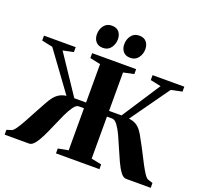

<svg xmlns="http://www.w3.org/2000/svg" viewBox="-158 -1154 1417 1339"><g transform="rotate(20 550.0 -485.0)"><path d="M7.5 0V-36L43 -47Q54.5 -50.5 71.8 -75Q89 -99.5 109.2 -136.2Q129.5 -173 151.2 -214Q173 -255 193.5 -291.5Q212.5 -328.5 231 -351.5Q249.5 -374.5 271 -386.5Q292.5 -398.5 320 -402L110 -689.5L29 -706.5V-743H264.5V-706.5L186.5 -690L377 -405H464.5V-690L386.5 -706.5V-743H713V-706.5L635 -690V-405H727.5L913.5 -690L835 -706.5V-743H1070.5V-706.5L989 -689.5L784 -401.5Q814 -398.5 835.2 -386.8Q856.5 -375 874.2 -352Q892 -329 910.5 -291.5Q931.5 -254.5 952.2 -213.5Q973 -172.5 992 -136.2Q1011 -100 1027.5 -75.5Q1044 -51 1057 -47L1091.5 -36V0H909Q888 0 868 -26.2Q848 -52.5 828.8 -93.8Q809.5 -135 790.2 -181.2Q771 -227.5 751.8 -268.8Q732.5 -310 713 -336.2Q693.5 -362.5 673 -362.5H635V-50.5L711 -35.5V0H388.5V-36L464.5 -50.5V-362.5H426Q407 -362.5 388 -336.2Q369 -310 349.5 -268.8Q330 -227.5 310.5 -181.2Q291 -135 271 -93.8Q251 -52.5 230.5 -26.2Q210 0 189 0ZM443 -803Q408.5 -803 390.5 -824.5Q372.5 -846 372.5 -878.5Q372.5 -916 393.2 -943.2Q414 -970.5 451 -970.5H452Q487 -970.5 504.8 -949Q522.5 -927.5 522.5 -895Q522.5 -859.5 502 -831.2Q481.5 -803 444 -803ZM646 -803Q611.5 -803 593.5 -824.5Q575.5 -846 575.5 -878.5Q575.5 -916 596.5 -943.2Q617.5 -970.5 654 -970.5H655Q690 -970.5 708 -949Q726 -927.5 726 -895Q726 -859.5 705.2 -831.2Q684.5 -803 647 -803Z"/></g></svg>

Font: Merriweather 96pt ExtraBold
Style: Regular
Weight: 800
Version: Version 2.100